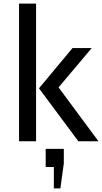

<svg xmlns="http://www.w3.org/2000/svg" viewBox="-20 -779 565 1059"><path d="M85 0H179V-759H85ZM195 -292 412 0H523L303 -297L486 -514H380ZM232 42V142H277V260H313L332 122V42Z"/></svg>

Font: Telex Regular
Style: Regular
Weight: 400
Designer: Andres Torresi
Foundry: Andres Torresi
Version: Version 1.001